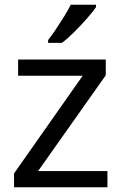

<svg xmlns="http://www.w3.org/2000/svg" viewBox="-20 -786 510 806"><path d="M431 0H39V-58L327 -468H56V-536H424V-470L140 -68H431ZM383 -756Q371 -738 346 -709.5Q321 -681 292.5 -652.5Q264 -624 240 -606H182V-618Q197 -637 214.5 -663Q232 -689 249 -716.5Q266 -744 277 -766H383Z"/></svg>

Font: Noto Sans Myanmar UI
Style: Regular
Weight: 400
Designer: Monotype Design Team
Foundry: Monotype Imaging Inc.
Version: Version 2.103; ttfautohint (v1.8.4.7-5d5b)